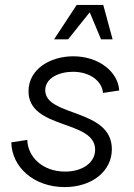

<svg xmlns="http://www.w3.org/2000/svg" viewBox="-20 -745 547 781"><path d="M243 16C355 16 435 -49 435 -138C435 -305 164 -269 164 -378C164 -428 221 -453 277 -453C346 -453 395 -415 399 -367L465 -377C460 -454 381 -516 278 -516C183 -516 96 -463 96 -374C96 -217 367 -259 367 -136C367 -83 315 -47 245 -47C155 -47 93 -105 91 -176L26 -166C28 -65 118 16 243 16ZM200 -585H257L345 -695L391 -585H438L400 -725H292Z"/></svg>

Font: Uncut Sans Book Italic
Style: Regular
Weight: 350
Italic angle: -11°
Designer: Kasper Nordkvist
Foundry: UNCUT.wtf
Version: Version 1.304;Glyphs 3.2 (3246)